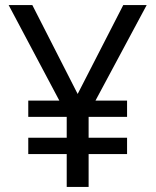

<svg xmlns="http://www.w3.org/2000/svg" viewBox="-20 -734 612 754"><path d="M285 -365 464 -714H556L355 -339H479V-275H328V-193H479V-129H328V0H242V-129H91V-193H242V-275H91V-339H213L14 -714H107Z"/></svg>

Font: Noto Sans Coptic
Style: Regular
Weight: 400
Designer: Monotype Design Team, Denis Moyogo Jacquerye
Foundry: Monotype Imaging Inc.
Version: Version 2.002; ttfautohint (v1.8.4.7-5d5b)